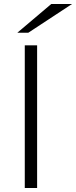

<svg xmlns="http://www.w3.org/2000/svg" viewBox="-20 -937 379 957"><path d="M165 0H103.5V-710.9H165ZM235.4 -917H338.9L121.1 -773.9H66.4Z"/></svg>

Font: Ufes Sans Light
Style: Regular
Weight: 200
Designer: Ricardo Esteves & Thais Bronze
Foundry: ProDesignUfes - Ricardo Esteves, Thais Bronze (This is a derivative work, based on Roboto family, by Christian Robertson
Version: Version 2.0